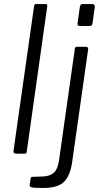

<svg xmlns="http://www.w3.org/2000/svg" viewBox="-20 -762 504 952"><path d="M113 -13Q112 -4 110 -2Q108 0 98 0H61Q53 0 49.5 -3.5Q46 -7 47 -14L149 -732Q151 -739 152.5 -740.5Q154 -742 160 -742H205Q217 -742 214 -729ZM338 40Q329 107 298.5 138.5Q268 170 194 170Q149 170 137.5 167Q126 164 127 157L132 122Q133 119 134.5 117Q136 115 140 115L195 113Q230 111 248.5 93Q267 75 273 31L351 -520Q352 -526 354.5 -528Q357 -530 362 -530H407Q413 -530 415.5 -526Q418 -522 417 -517L338 40ZM439 -649Q438 -641 435 -637Q432 -633 423 -633H375Q368 -633 365.5 -638Q363 -643 365 -650L376 -728Q378 -742 390 -742H439Q444 -742 447.5 -737.5Q451 -733 450 -726Z"/></svg>

Font: Libre Franklin Thin Light
Style: Italic
Weight: 300
Italic angle: -8°
Version: Version 3.000